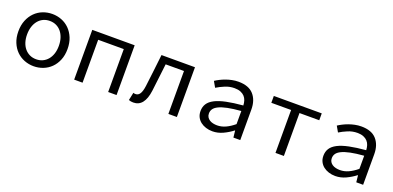

<svg xmlns="http://www.w3.org/2000/svg" viewBox="-4 -1124 3609 1762"><g transform="rotate(20 1800.0 -243.0)"><path d="M300 12Q252 12 208.5 -5Q165 -22 132 -54.5Q99 -87 79.5 -134.5Q60 -182 60 -242Q60 -303 79.5 -350.5Q99 -398 132 -431Q165 -464 208.5 -481Q252 -498 300 -498Q348 -498 391.5 -481Q435 -464 468 -431Q501 -398 520.5 -350.5Q540 -303 540 -242Q540 -182 520.5 -134.5Q501 -87 468 -54.5Q435 -22 391.5 -5Q348 12 300 12ZM300 -56Q335 -56 363.5 -69.5Q392 -83 412.5 -107.5Q433 -132 444 -166Q455 -200 455 -242Q455 -284 444 -318.5Q433 -353 412.5 -378Q392 -403 363.5 -416.5Q335 -430 300 -430Q265 -430 236.5 -416.5Q208 -403 187.5 -378Q167 -353 156 -318.5Q145 -284 145 -242Q145 -200 156 -166Q167 -132 187.5 -107.5Q208 -83 236.5 -69.5Q265 -56 300 -56Z M693 0V-486H1107V0H1025V-419H775V0Z M1274 12Q1260 12 1250 10Q1240 8 1229 4L1245 -72Q1250 -70 1255 -69Q1260 -68 1267 -68Q1293 -68 1309 -92.5Q1325 -117 1332 -171Q1342 -250 1351 -328.5Q1360 -407 1369 -486H1696V0H1613V-419H1434Q1426 -352 1418 -284.5Q1410 -217 1402 -150Q1381 12 1274 12Z M2046 12Q2012 12 1982 2.5Q1952 -7 1929.5 -24.5Q1907 -42 1894 -67.5Q1881 -93 1881 -126Q1881 -167 1900.5 -197.5Q1920 -228 1962.5 -250Q2005 -272 2072 -286Q2139 -300 2233 -308Q2232 -333 2225 -355Q2218 -377 2203 -393.5Q2188 -410 2163.5 -420Q2139 -430 2104 -430Q2056 -430 2012 -411.5Q1968 -393 1934 -372L1902 -428Q1920 -440 1944.5 -452.5Q1969 -465 1996.5 -475Q2024 -485 2055 -491.5Q2086 -498 2118 -498Q2218 -498 2266.5 -443.5Q2315 -389 2315 -298V0H2248L2241 -66H2238Q2197 -34 2147.5 -11Q2098 12 2046 12ZM2068 -54Q2110 -54 2150.5 -72.5Q2191 -91 2233 -126V-254Q2155 -248 2102.5 -237Q2050 -226 2018.5 -210.5Q1987 -195 1974 -175.5Q1961 -156 1961 -132Q1961 -111 1970 -96.5Q1979 -82 1993.5 -72.5Q2008 -63 2027.5 -58.5Q2047 -54 2068 -54Z M2659 0V-419H2466V-486H2934V-419H2741V0Z M3246 12Q3212 12 3182 2.5Q3152 -7 3129.5 -24.5Q3107 -42 3094 -67.5Q3081 -93 3081 -126Q3081 -167 3100.5 -197.5Q3120 -228 3162.5 -250Q3205 -272 3272 -286Q3339 -300 3433 -308Q3432 -333 3425 -355Q3418 -377 3403 -393.5Q3388 -410 3363.5 -420Q3339 -430 3304 -430Q3256 -430 3212 -411.5Q3168 -393 3134 -372L3102 -428Q3120 -440 3144.5 -452.5Q3169 -465 3196.5 -475Q3224 -485 3255 -491.5Q3286 -498 3318 -498Q3418 -498 3466.5 -443.5Q3515 -389 3515 -298V0H3448L3441 -66H3438Q3397 -34 3347.5 -11Q3298 12 3246 12ZM3268 -54Q3310 -54 3350.5 -72.5Q3391 -91 3433 -126V-254Q3355 -248 3302.5 -237Q3250 -226 3218.5 -210.5Q3187 -195 3174 -175.5Q3161 -156 3161 -132Q3161 -111 3170 -96.5Q3179 -82 3193.5 -72.5Q3208 -63 3227.5 -58.5Q3247 -54 3268 -54Z"/></g></svg>

Font: Source Code Pro
Style: Regular
Weight: 400
Monospace: yes
Designer: Paul D. Hunt, Teo Tuominen
Foundry: Adobe Systems Incorporated
Version: Version 2.030;PS 1.000;hotconv 16.6.51;makeotf.lib2.5.65220